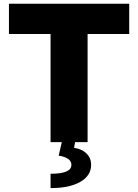

<svg xmlns="http://www.w3.org/2000/svg" viewBox="-20 -747 726 1009"><path d="M27 -568.2V-727.3H659.1V-568.2H440.3V0H374.6L369.3 29.8Q411.2 36.2 434.8 59.7Q458.5 83.1 458.8 117.9Q459.5 175.4 402.5 208.5Q345.5 241.5 245.7 241.5V166.2Q352.3 166.2 355.1 122.2Q356.5 102.3 339.7 89.3Q322.8 76.3 288.4 71L304.7 0H245.7V-568.2Z"/></svg>

Font: Karasuma Gothic
Style: Black
Weight: 900
Designer: Rasmus Andersson / Ryoko Nishizuka
Foundry: Genbu
Version: Version 1.00